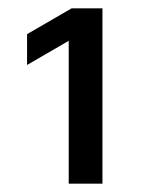

<svg xmlns="http://www.w3.org/2000/svg" viewBox="-20 -755 354 461"><path d="M226 -735V-314H145V-657L45 -599V-673L152 -735Z"/></svg>

Font: KoHo SemiBold
Style: Regular
Weight: 600
Designer: Cadson Demak & Katatrad Team
Foundry: Cadson Demak Co.,Ltd.
Version: Version 1.000; ttfautohint (v1.6)